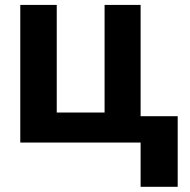

<svg xmlns="http://www.w3.org/2000/svg" viewBox="-20 -565 754 761"><path d="M537.3 -545.5V0H60.4V-545.5H204.9V-119H394.5V-545.5ZM684.3 -104.4V175.4H537.3V-104.4Z"/></svg>

Font: Inter UI
Style: Bold
Weight: 700
Designer: Rasmus Andersson
Foundry: rsms
Version: 3.2;8d6f07862